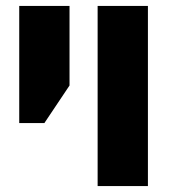

<svg xmlns="http://www.w3.org/2000/svg" viewBox="-20 -629 575 649"><path d="M310 0H480V-609H310ZM45 -213H130L215 -340V-609H45Z"/></svg>

Font: Noto Sans Hebrew ExtraCondensed Black
Style: Regular
Weight: 900
Width: 2
Designer: Monotype Design Team
Foundry: Monotype Imaging Inc.
Version: Version 2.004